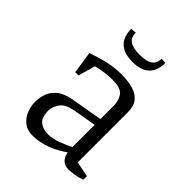

<svg xmlns="http://www.w3.org/2000/svg" viewBox="-199 -801 923 923"><g transform="rotate(45 262.5 -339.5)"><path d="M179 11Q145 11 121.5 -7.5Q98 -26 86.5 -54.5Q75 -83 75 -112Q75 -136 83 -164Q91 -192 118 -216Q145 -240 201 -249L356 -276V-364Q356 -402 338.5 -426.5Q321 -451 264 -451Q241 -451 212.5 -447.5Q184 -444 158 -437L133 -350H111L94 -463Q135 -478 181 -489Q227 -500 277 -500Q322 -500 355.5 -490Q389 -480 407.5 -457Q426 -434 426 -395V-52L504 -36V-12Q481 -3 456.5 0.5Q432 4 416 4Q394 4 378.5 -10Q363 -24 358 -52Q320 -24 274.5 -6.5Q229 11 179 11ZM229 -46Q259 -46 294.5 -59Q330 -72 356 -86V-237L241 -217Q189 -208 169.5 -182Q150 -156 150 -127Q150 -81 172.5 -63.5Q195 -46 229 -46ZM270 -579Q213 -579 183.5 -606.5Q154 -634 154 -688L182 -690Q182 -658 203 -643Q224 -628 270 -628Q317 -628 338 -643Q359 -658 359 -690L386 -688Q386 -634 356.5 -606.5Q327 -579 270 -579Z"/></g></svg>

Font: Manuale Light
Style: Regular
Weight: 300
Designer: Eduardo Tunni / Pablo Cosgaya
Foundry: Eduardo Tunni / Pablo Cosgaya
Version: Version 1.002